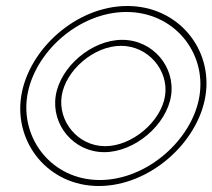

<svg xmlns="http://www.w3.org/2000/svg" viewBox="-20 -610 709 641"><path d="M51 -290C26 -135 140 11 310 11C480 11 641 -134 666 -290C691 -446 575 -590 405 -590C235 -590 76 -446 51 -290ZM71 -290C94 -435 243 -570 402 -570C561 -570 669 -435 646 -290C623 -145 472 -9 313 -9C154 -9 48 -146 71 -290ZM166 -290C151 -193 226 -102 328 -102C430 -102 536 -193 551 -290C566 -387 490 -477 388 -477C286 -477 181 -387 166 -290ZM186 -290C199 -375 293 -457 384 -457C475 -457 544 -375 531 -290C518 -205 422 -122 331 -122C240 -122 173 -205 186 -290Z"/></svg>

Font: Charger Pro
Style: OlObl
Weight: 900
Designer: Jasper
Foundry: Cannot Into Space Fonts
Version: Version 1.09